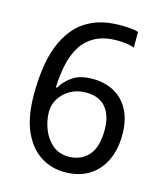

<svg xmlns="http://www.w3.org/2000/svg" viewBox="-110 -807 771 901"><g transform="rotate(15 275.5 -357.0)"><path d="M288 10Q223 10 170 -24Q117 -58 86 -128Q55 -198 55 -305Q55 -367 62.5 -427Q70 -487 90 -540.5Q110 -594 145 -635.5Q180 -677 234.5 -700.5Q289 -724 367 -724Q386 -724 410.5 -722Q435 -720 451 -715V-639Q434 -645 412.5 -648Q391 -651 370 -651Q304 -651 261.5 -628Q219 -605 194.5 -565.5Q170 -526 159 -474Q148 -422 146 -364H152Q172 -399 208 -423Q244 -447 302 -447Q364 -447 409.5 -421.5Q455 -396 480 -347.5Q505 -299 505 -230Q505 -156 478.5 -102Q452 -48 403.5 -19Q355 10 288 10ZM287 -65Q346 -65 382.5 -105Q419 -145 419 -230Q419 -298 387 -337.5Q355 -377 290 -377Q246 -377 213 -357.5Q180 -338 162 -308.5Q144 -279 144 -247Q144 -204 160 -162Q176 -120 208 -92.5Q240 -65 287 -65Z"/></g></svg>

Font: uhindi25
Style: Book
Weight: 400
Designer: Jelle Bosma - Monotype Design Team
Foundry: Monotype Imaging Inc.
Version: Version 2.003